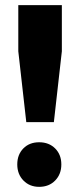

<svg xmlns="http://www.w3.org/2000/svg" viewBox="-20 -717 298 745"><path d="M51 -697H220V-518L189 -243H82L51 -518ZM218 -79Q218 -41 194 -16.5Q170 8 132 8Q95 8 71 -16.5Q47 -41 47 -79Q47 -117 70.5 -141Q94 -165 132 -165Q170 -165 194 -141Q218 -117 218 -79Z"/></svg>

Font: Montserrat arm2
Style: Bold
Weight: 700
Designer: Julieta Ulanovsky
Foundry: Julieta Ulanovsky
Version: Version 6.000